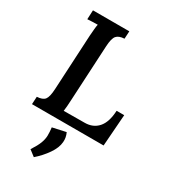

<svg xmlns="http://www.w3.org/2000/svg" viewBox="-233 -811 1062 1203"><g transform="rotate(30 298.0 -209.0)"><path d="M37 0 40 -55Q81 -57 96.5 -76.5Q112 -96 115 -154L136 -553Q138 -578 140 -601Q142 -624 145 -637Q128 -637 106 -636Q84 -635 71 -634L74 -700H337L334 -645Q294 -643 277.5 -623.5Q261 -604 258 -546L237 -148Q236 -121 234 -98.5Q232 -76 230 -63L381 -64Q441 -64 477 -104.5Q513 -145 517 -229H572L555 0ZM213 282 170 249Q198 206 209 177Q220 148 220.5 122Q221 96 217 64L313 43Q328 75 325 108Q322 150 289.5 197Q257 244 213 282Z"/></g></svg>

Font: Lora SemiBold
Style: Italic
Weight: 600
Italic angle: -3°
Designer: Olga Karpushina, Alexei Vanyashin (Cyrillic)
Foundry: Cyreal
Version: Version 3.011; ttfautohint (v1.8.4.7-5d5b)